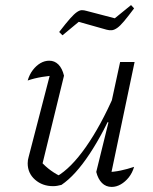

<svg xmlns="http://www.w3.org/2000/svg" viewBox="-20 -730 604 756"><path d="M232 -432 144 -72 140 -95Q159 -74 180.5 -58.5Q202 -43 221 -35H203Q259 -67 318 -151Q377 -235 431 -359L443 -332Q415 -269 387.5 -217Q360 -165 332.5 -123.5Q305 -82 277.5 -51.5Q250 -21 222 -2Q204 3 189 3Q147 3 118 -22.5Q89 -48 89 -87Q89 -100 93 -113L183 -460L208 -434Q176 -432 145.5 -427Q115 -422 89 -413Q96 -437 109.5 -454.5Q123 -472 139.5 -481.5Q156 -491 174 -491Q195 -491 210 -476Q225 -461 232 -432ZM359 -53 407 -248 402 -250 453 -486H510L413 -24L400 -52Q429 -53 455 -58.5Q481 -64 508 -73Q501 -49 487 -31.5Q473 -14 455.5 -4Q438 6 420 6Q397 6 381.5 -9.5Q366 -25 359 -53ZM226 -591 213 -604Q240 -639 256 -657Q272 -675 283 -682.5Q294 -690 302.5 -690Q311 -690 321 -687L432 -658L496 -710L508 -697Q484 -665 468.5 -646.5Q453 -628 441.5 -620Q430 -612 420.5 -611Q411 -610 400 -613L290 -644Z"/></svg>

Font: Piazzolla 8pt ExtraLight
Style: Italic
Weight: 250
Italic angle: -11.3°
Designer: Juan Pablo del Peral
Foundry: Huerta Tipografica
Version: Version 2.001